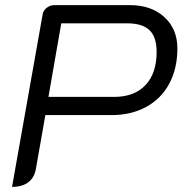

<svg xmlns="http://www.w3.org/2000/svg" viewBox="-20 -720 717 749"><path d="M146 -662Q148 -678 161.5 -689Q175 -700 193 -700H487Q570 -700 621 -653.5Q672 -607 672 -531Q672 -453 640.5 -394Q609 -335 550.5 -303Q492 -271 415 -271H157L120 -61Q114 -27 90.5 -9Q67 9 27 9ZM425 -342Q504 -342 547.5 -388Q591 -434 591 -518Q591 -576 563 -602.5Q535 -629 476 -629H219L169 -342Z"/></svg>

Font: K2D Light
Style: Italic
Weight: 300
Italic angle: -10°
Designer: Katatrad Aksorn Co.,Ltd.
Foundry: Cadson Demak Co.,Ltd.
Version: Version 1.000; ttfautohint (v1.6)